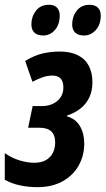

<svg xmlns="http://www.w3.org/2000/svg" viewBox="-37 -770 440 800"><path d="M119.1 9.8Q80.6 9.8 45.4 2.2Q10.3 -5.4 -17.1 -21V-131.8Q13.7 -110.8 45.7 -101.3Q77.6 -91.8 106 -91.8Q134.3 -91.8 153.6 -102.5Q172.9 -113.3 182.9 -132.3Q192.9 -151.4 192.9 -176.8Q192.9 -207 176.8 -222.4Q160.6 -237.8 126 -237.8H80.1L99.1 -328.1H139.2Q163.6 -328.1 183.6 -337.6Q203.6 -347.2 215.3 -364.5Q227.1 -381.8 227.1 -404.8Q227.1 -431.2 215.3 -443.1Q203.6 -455.1 182.1 -455.1Q161.6 -455.1 141.8 -448.5Q122.1 -441.9 98.1 -429.2L67.9 -516.1Q107.9 -540 142.1 -547.6Q176.3 -555.2 211.9 -555.2Q256.3 -555.2 286.6 -540.3Q316.9 -525.4 332.5 -496.6Q348.1 -467.8 348.1 -426.8Q348.1 -392.1 335.4 -364.7Q322.8 -337.4 299.3 -318.6Q275.9 -299.8 243.2 -289.1L242.2 -285.2Q277.3 -275.4 295.7 -245.1Q314 -214.8 314 -171.9Q314 -121.6 290.8 -80.3Q267.6 -39.1 223.9 -14.6Q180.2 9.8 119.1 9.8ZM313 -622.1Q289.1 -622.1 276.4 -634Q263.7 -646 263.7 -668.9Q263.7 -700.7 282.7 -725.3Q301.8 -750 336.9 -750Q358.4 -750 370.6 -738.3Q382.8 -726.6 382.8 -705.1Q382.8 -668 362.3 -645Q341.8 -622.1 313 -622.1ZM143.1 -622.1Q119.1 -622.1 106.4 -634Q93.8 -646 93.8 -668.9Q93.8 -700.7 112.8 -725.3Q131.8 -750 167 -750Q181.2 -750 191.2 -744.9Q201.2 -739.7 206.5 -729.7Q211.9 -719.7 211.9 -705.1Q211.9 -668 191.7 -645Q171.4 -622.1 143.1 -622.1Z"/></svg>

Font: Open Sans Condensed
Style: Italic
Weight: 400
Width: 3
Italic angle: -12°
Designer: Monotype Design Team
Foundry: Monotype Imaging Inc.
Version: Version 3.000